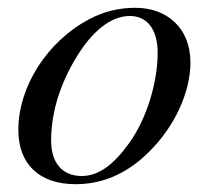

<svg xmlns="http://www.w3.org/2000/svg" viewBox="-20 -461 540 492"><path d="M468 -301C468 -389 408 -441 327 -441C286 -441 246 -432 207 -411C102 -355 27 -240 27 -128C27 -41 80 11 174 11C240 11 304 -14 362 -72C428 -137 468 -225 468 -301ZM384 -326C384 -250 356 -156 310 -93C271 -39 233 -10 189 -10C142 -10 111 -41 111 -101C111 -180 139 -259 185 -329C225 -389 269 -420 313 -420C356 -420 384 -387 384 -326Z"/></svg>

Font: STIXGeneral
Style: Italic
Weight: 400
Italic angle: -16.33°
Designer: MicroPress Inc., with final additions and corrections provided by Coen Hoffman, Elsevier (retired)
Version: Version 1.1.0